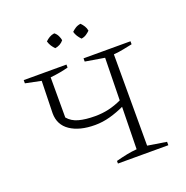

<svg xmlns="http://www.w3.org/2000/svg" viewBox="-122 -787 869 899"><g transform="rotate(-20 312.5 -337.5)"><path d="M243 -675Q254 -667 260 -654Q266 -641 267 -632Q251 -612 224 -608Q216 -616 209 -626.5Q202 -637 198 -651Q207 -660 218 -666.5Q229 -673 243 -675ZM374 -675Q383 -666 389.5 -655.5Q396 -645 398 -632Q390 -624 379.5 -617Q369 -610 355 -608Q346 -617 339 -628Q332 -639 329 -651Q337 -659 348 -666Q359 -673 374 -675ZM315 0V-13Q345 -21 370 -26Q395 -31 420 -33L424 -243Q390 -227 352.5 -216.5Q315 -206 277 -206Q200 -206 154 -237Q108 -268 108 -326L112 -486L34 -502V-518H247V-503Q228 -498 206.5 -494Q185 -490 157 -487V-287Q177 -263 210.5 -254Q244 -245 291 -245Q327 -245 359.5 -252.5Q392 -260 424 -275L428 -486L332 -502V-518H566V-503Q546 -499 522 -494Q498 -489 472 -487V-32L566 -17V0Z"/></g></svg>

Font: Piazzolla SC ExtraLight
Style: Regular
Weight: 200
Designer: Juan Pablo del Peral
Foundry: Huerta Tipografica
Version: Version 1.330